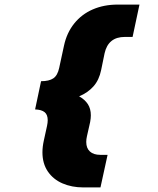

<svg xmlns="http://www.w3.org/2000/svg" viewBox="-20 -718 690 837"><path d="M165 -54Q165 -78 171 -105L185 -169Q188 -183 188 -194Q188 -218 174.5 -229Q161 -240 133 -241L159 -364Q194 -364 212.5 -376.5Q231 -389 238 -422L259 -519Q271 -575 303.5 -615.5Q336 -656 384.5 -677Q433 -698 493 -698H588L558 -557H524Q452 -557 436 -486L421 -413Q412 -369 387.5 -341.5Q363 -314 325 -298Q350 -284 363 -264Q376 -244 376 -215Q376 -203 373 -186L359 -124Q356 -111 356 -99Q356 -72 372 -57.5Q388 -43 417 -43H449L418 99H343Q293 99 252.5 81.5Q212 64 188.5 29.5Q165 -5 165 -54Z"/></svg>

Font: Azeret Mono ExtraBold
Style: Italic
Weight: 800
Italic angle: -12°
Designer: Martin Vácha
Foundry: Displaay
Version: Version 1.000; Glyphs 3.0.3, build 3074